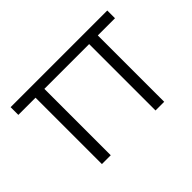

<svg xmlns="http://www.w3.org/2000/svg" viewBox="-97 -665 861 861"><g transform="rotate(-45 333.5 -235.0)"><path d="M531 0V-421H640V-470H27V-421H136V0H192V-421H476V0Z"/></g></svg>

Font: Gantari Light
Style: Regular
Weight: 300
Designer: Anugrah Pasau
Foundry: Lafontype
Version: Version 1.000